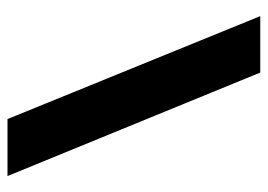

<svg xmlns="http://www.w3.org/2000/svg" viewBox="-121 -593 714 512"><g transform="rotate(90 236.0 -337.0)"><path d="M297.5 0H449.5L173.5 -674H23Z"/></g></svg>

Font: Anybody Thin
Style: Bold
Weight: 700
Version: Version 1.113;gftools[0.9.25]